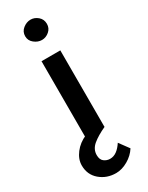

<svg xmlns="http://www.w3.org/2000/svg" viewBox="-221 -654 704 911"><g transform="rotate(-30 131.0 -199.0)"><path d="M121 218Q70 218 33.5 187Q-3 156 -3 105Q-3 71 21.5 39Q46 7 86 -10L164 -9L183 0Q137 21 110 43.5Q83 66 83 98Q83 123 97.5 134Q112 145 130 145Q150 145 167 132.5Q184 120 199 97L238 150Q219 180 186 199Q153 218 121 218ZM79 -419H182V0H79ZM71 -560Q71 -585 90.5 -600.5Q110 -616 132 -616Q154 -616 172 -600.5Q190 -585 190 -560Q190 -536 172 -520.5Q154 -505 132 -505Q110 -505 90.5 -520.5Q71 -536 71 -560Z"/></g></svg>

Font: Josefin Sans Thin Medium
Style: Regular
Weight: 500
Version: Version 2.000